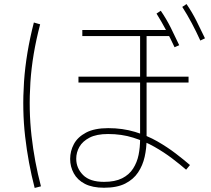

<svg xmlns="http://www.w3.org/2000/svg" viewBox="-20 -870 1040 947"><path d="M151 57Q119 -66 104 -196.5Q89 -327 98.5 -467Q108 -607 147 -759L178 -750Q139 -602 130 -465Q121 -328 135.5 -200Q150 -72 182 49ZM917 -56 898 -33Q868 -59 828.5 -89Q789 -119 741.5 -146Q694 -173 637 -191Q580 -209 513 -209Q456 -209 421.5 -191Q387 -173 371.5 -145.5Q356 -118 356 -87Q356 -41 389.5 -7Q423 27 493 27Q547 27 582 9.5Q617 -8 636.5 -38.5Q656 -69 663.5 -106Q671 -143 671 -183V-709H703V-183Q703 -139 693.5 -96.5Q684 -54 661 -19.5Q638 15 597.5 35.5Q557 56 493 56Q436 56 399 37Q362 18 344 -15Q326 -48 326 -86Q326 -125 344.5 -159.5Q363 -194 404.5 -216Q446 -238 514 -238Q585 -238 646 -219.5Q707 -201 756.5 -172.5Q806 -144 846.5 -113Q887 -82 917 -56ZM823 -722V-692H386V-722ZM910 -492V-463H367V-492ZM841 -637Q821 -680 799 -721.5Q777 -763 752 -803L773 -817Q801 -776 822.5 -733Q844 -690 864 -647ZM968 -670Q948 -714 926 -755.5Q904 -797 879 -836L900 -850Q928 -809 949.5 -766Q971 -723 991 -681Z"/></svg>

Font: Murecho Thin ExtraLight
Style: Regular
Weight: 250
Version: Version 1.010